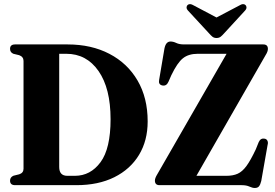

<svg xmlns="http://www.w3.org/2000/svg" viewBox="-20 -921 1369 955"><path d="M30 -22.5Q30 -39.5 47 -47L75.5 -54Q97 -61 97 -81.5V-618Q97 -638.5 75.5 -646.5L46.5 -653.5Q30 -660.5 30 -678Q30 -700 55 -700H316.5Q434.5 -700 524.2 -653.2Q614 -606.5 664.2 -520.5Q714.5 -434.5 714.5 -317Q714.5 -221.5 671.2 -150.2Q628 -79 548.5 -39.5Q469 0 360 0H55Q30 0 30 -22.5ZM352.5 -46.5Q430 -46.5 480 -114.2Q530 -182 530 -328Q530 -481.5 470.2 -567.5Q410.5 -653.5 309.5 -653.5H274.5V-90.5Q274.5 -46.5 315 -46.5ZM1301.5 -647.5 957 -46.5H1106Q1139 -46.5 1162 -56.8Q1185 -67 1205.8 -95.2Q1226.5 -123.5 1252 -177.5L1267 -214.5Q1276.5 -235.5 1297 -231Q1306 -229.5 1310.2 -220.8Q1314.5 -212 1311 -200L1279.5 -21Q1275 -2.5 1268.2 5.8Q1261.5 14 1247.5 14Q1235.5 14 1220.5 7Q1205.5 0 1182 0H773.5Q750.5 0 750.5 -23Q750.5 -35 762.5 -54.5L1107 -653.5H964Q918 -653.5 890 -631.2Q862 -609 832 -546.5L818 -514.5Q808 -491.5 787 -496Q767 -500.5 771.5 -523.5L798 -680Q805 -714.5 828 -714.5Q842 -714.5 857 -707.2Q872 -700 896 -700H1289.5Q1312.5 -700 1312.5 -678Q1312.5 -664.5 1301.5 -647.5ZM1096 -756.5Q1086 -745 1077.8 -738.5Q1069.5 -732 1057 -732Q1044.5 -732 1036.5 -738.5Q1028.5 -745 1018.5 -756.5L915 -868.5Q907.5 -877 908 -884.5Q908.5 -892 913 -896Q924 -906 943.5 -894L1057 -834L1171 -894Q1190 -906 1201 -896Q1205.5 -892 1206 -884.5Q1206.5 -877 1199 -868.5Z"/></svg>

Font: Fraunces 144pt Soft
Style: Bold
Weight: 700
Version: Version 1.000;[0bf87f6ff]